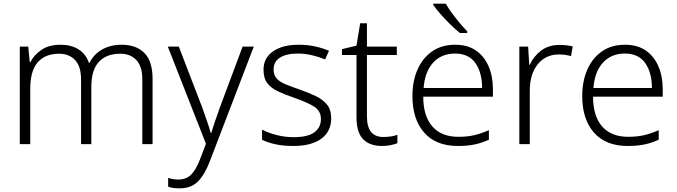

<svg xmlns="http://www.w3.org/2000/svg" viewBox="-20 -786 3690 1047"><path d="M644 -542Q723 -542 767.5 -497Q812 -452 812 -355V0H756V-353Q756 -424 723.5 -458.5Q691 -493 636 -493Q560 -493 519 -448.5Q478 -404 478 -311V0H422V-353Q422 -424 389.5 -458.5Q357 -493 302 -493Q226 -493 185.5 -446Q145 -399 145 -302V0H88V-532H134L142 -448H146Q166 -487 206.5 -514.5Q247 -542 310 -542Q368 -542 408 -517Q448 -492 465 -443H468Q491 -490 536.5 -516Q582 -542 644 -542Z M895 -532H955L1082 -202Q1098 -157 1110 -122.5Q1122 -88 1129 -61H1132Q1147 -111 1179 -200L1303 -532H1364L1124 94Q1097 165 1060 203Q1023 241 960 241Q941 241 925.5 239Q910 237 897 232V184Q909 188 923 190.5Q937 193 953 193Q995 193 1021.5 167Q1048 141 1069 87L1103 -2Z M1786 -141Q1786 -69 1732 -29.5Q1678 10 1580 10Q1524 10 1481 0.5Q1438 -9 1409 -24V-79Q1444 -61 1489 -49.5Q1534 -38 1581 -38Q1659 -38 1694.5 -64.5Q1730 -91 1730 -137Q1730 -181 1693 -204.5Q1656 -228 1584 -253Q1534 -270 1496.5 -287.5Q1459 -305 1438 -332Q1417 -359 1417 -406Q1417 -470 1469 -506Q1521 -542 1608 -542Q1656 -542 1697.5 -533Q1739 -524 1774 -509L1753 -462Q1722 -475 1683 -484.5Q1644 -494 1605 -494Q1542 -494 1507 -472Q1472 -450 1472 -408Q1472 -376 1489 -357.5Q1506 -339 1538 -326Q1570 -313 1616 -297Q1664 -280 1702 -262Q1740 -244 1763 -216Q1786 -188 1786 -141Z M2070 -39Q2092 -39 2112 -42Q2132 -45 2147 -51V-5Q2132 1 2110 5.5Q2088 10 2063 10Q1996 10 1960 -27Q1924 -64 1924 -148V-486H1845V-518L1924 -537L1944 -659H1981V-532H2144V-486H1981V-151Q1981 -39 2070 -39Z M2462 -542Q2530 -542 2575.5 -510.5Q2621 -479 2644.5 -424Q2668 -369 2668 -298V-259H2288Q2288 -153 2337.5 -96.5Q2387 -40 2479 -40Q2528 -40 2565 -48.5Q2602 -57 2646 -76V-24Q2606 -6 2567 2Q2528 10 2477 10Q2357 10 2293 -63Q2229 -136 2229 -262Q2229 -343 2256.5 -406Q2284 -469 2336 -505.5Q2388 -542 2462 -542ZM2461 -494Q2388 -494 2342.5 -445Q2297 -396 2290 -306H2609Q2609 -390 2572.5 -442Q2536 -494 2461 -494ZM2411 -766Q2423 -744 2443.5 -716Q2464 -688 2486.5 -661Q2509 -634 2528 -615V-606H2488Q2463 -626 2435 -653.5Q2407 -681 2382.5 -709Q2358 -737 2343 -758V-766Z M3031 -541Q3070 -541 3103 -533L3094 -480Q3062 -489 3028 -489Q2955 -489 2912 -435Q2869 -381 2869 -292V0H2812V-532H2860L2866 -433H2869Q2889 -478 2930 -509.5Q2971 -541 3031 -541Z M3388 -542Q3456 -542 3501.5 -510.5Q3547 -479 3570.5 -424Q3594 -369 3594 -298V-259H3214Q3214 -153 3263.5 -96.5Q3313 -40 3405 -40Q3454 -40 3491 -48.5Q3528 -57 3572 -76V-24Q3532 -6 3493 2Q3454 10 3403 10Q3283 10 3219 -63Q3155 -136 3155 -262Q3155 -343 3182.5 -406Q3210 -469 3262 -505.5Q3314 -542 3388 -542ZM3387 -494Q3314 -494 3268.5 -445Q3223 -396 3216 -306H3535Q3535 -390 3498.5 -442Q3462 -494 3387 -494Z"/></svg>

Font: Noto Sans Light
Style: Regular
Weight: 300
Designer: Monotype Design Team
Foundry: Monotype Imaging Inc.
Version: Version 2.007